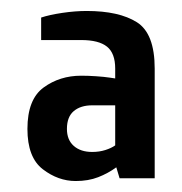

<svg xmlns="http://www.w3.org/2000/svg" viewBox="-20 -725 332 350"><path d="M118 -395Q86 -395 58 -416.5Q30 -438 30 -490Q30 -544 59.5 -565.5Q89 -587 128 -587Q141 -587 155.5 -586Q170 -585 180 -583.5Q190 -582 190 -582V-600Q190 -628 175 -640Q160 -652 128 -652H55V-693Q70 -698 93.5 -701.5Q117 -705 138 -705Q197 -705 229.5 -684.5Q262 -664 262 -600V-400H198L192 -420Q177 -409 159 -402Q141 -395 118 -395ZM148 -448Q161 -448 172 -451.5Q183 -455 190 -460V-533H148Q127 -533 114.5 -522.5Q102 -512 102 -490Q102 -470 114.5 -459Q127 -448 148 -448Z"/></svg>

Font: Cuprum Medium
Style: Regular
Weight: 500
Designer: Jovanny Lemonad
Foundry: Jovanny Lemonad
Version: Version 3.000